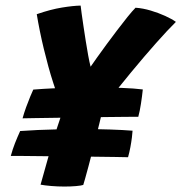

<svg xmlns="http://www.w3.org/2000/svg" viewBox="-20 -682 662 701"><path d="M62.4 -250Q67.6 -269.1 75.3 -290.4Q83 -311.6 90.4 -329.4Q97.9 -347.1 101.5 -354.9Q137.6 -357.8 174.1 -359.5Q210.6 -361.2 248.3 -362Q286 -362.8 325.6 -362.8Q378.5 -362.8 424.3 -361.1Q470.1 -359.4 501.4 -355.4Q498.8 -330.4 494.6 -303.2Q490.5 -276.1 484.9 -255.6Q473.4 -255.6 441.2 -255.4Q409.1 -255.1 365.4 -254.6Q321.8 -254 274.2 -253.3Q226.6 -252.6 182.8 -251.9Q139 -251.1 106.8 -250.8Q74.5 -250.5 62.4 -250ZM447.5 -108Q433.6 -108.4 400.2 -108.9Q366.8 -109.4 322.4 -109.9Q278.1 -110.4 230.3 -110.8Q182.5 -111.2 138.8 -111.8Q95 -112.2 63.2 -112.6Q31.4 -112.9 19.4 -112.8Q26.1 -137.4 34.8 -159.4Q43.5 -181.4 53.6 -203.6Q82.8 -205.8 118.6 -207.4Q154.4 -209 195.4 -209.9Q236.5 -210.8 280.9 -210.8Q332.6 -210.8 381 -209.2Q429.4 -207.6 464 -204.8Q463.5 -196.5 461.6 -180.1Q459.6 -163.8 456 -144.5Q452.4 -125.2 447.5 -108ZM211.1 -279.8Q202.6 -298.9 193.4 -324.2Q184.1 -349.5 174.7 -378.6Q165.2 -407.6 156.5 -439.4Q147.8 -471.2 139.9 -503.9Q132 -536.6 125.5 -568.7Q119 -600.8 114.2 -630.2Q165.2 -647.8 206.1 -654.4Q246.9 -661.1 274.4 -661.6Q275.2 -652.6 278.1 -632.5Q281 -612.4 284.8 -586.1Q288.6 -559.9 293.1 -532.1Q297.5 -504.4 302 -479.6Q306.5 -454.9 310.8 -438.4Q318.5 -449.6 333.7 -471.1Q348.9 -492.5 368.2 -518.8Q387.6 -545 407.7 -571.6Q427.8 -598.1 445.5 -620.1Q463.2 -642.1 474.9 -653.8Q502 -651.9 530.4 -643.4Q558.8 -634.9 583.2 -623.8Q607.8 -612.6 622.2 -602.1Q592.2 -572.5 549.9 -524.8Q507.5 -477.1 458 -417.2Q408.5 -357.4 357.1 -290.9Q350.9 -263.6 342.7 -230.8Q334.5 -198 327.1 -168.4Q319.8 -138.9 314.9 -120.2Q309.4 -98.2 302.8 -73.8Q296.1 -49.2 291 -30.7Q285.9 -12.1 284 -6.8Q277.4 -4.4 257.8 -2.6Q238.2 -0.9 215.2 -0.9Q190.9 -0.9 167.1 -2.9Q143.4 -4.9 128.1 -7.8Q143.4 -63.2 158.9 -117.4Q174.4 -171.5 188.1 -214.7Q201.9 -257.9 211.1 -279.8Z"/></svg>

Font: Grandstander Thin
Style: Italic
Weight: 100
Italic angle: -15°
Designer: Tyler Finck
Foundry: Etcetera Type Co
Version: Version 1.200